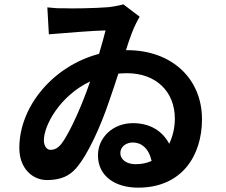

<svg xmlns="http://www.w3.org/2000/svg" viewBox="-20 -808 1040 884"><path d="M198 -774 205 -650C275 -656 412 -667 466 -668C459 -639 448 -601 436 -560C226 -505 69 -319 69 -127C69 -30 132 21 196 21C260 21 299 2 330 -33C385 -96 443 -226 481 -338C496 -381 511 -426 525 -469C538 -470 551 -471 564 -471C700 -471 785 -385 785 -262C785 -221 776 -181 759 -146C729 -203 673 -241 592 -241C500 -241 431 -175 431 -93C431 3 510 56 616 56C818 56 910 -92 910 -259C910 -446 771 -577 565 -577H560C577 -631 594 -682 623 -731L548 -788C528 -782 502 -778 480 -775C419 -770 309 -768 270 -770C253 -769 226 -771 198 -774ZM182 -162C182 -231 256 -367 395 -433C393 -428 391 -422 389 -416C364 -343 306 -202 262 -145C244 -123 228 -118 212 -118C197 -118 182 -134 182 -162ZM534 -103C534 -133 561 -152 592 -152C630 -152 665 -126 678 -67C656 -57 632 -52 604 -52C562 -52 534 -74 534 -103Z"/></svg>

Font: DAIFUKU Sans JP
Style: Bold
Weight: 700
Designer: Original font ‘Source Han Sans JP’ : Ryoko NISHIZUKA  (kana, bopomofo & ideographs); Paul D. Hunt (Latin, Greek & Cyrill
Foundry: Daifuku
Version: Version 1.001